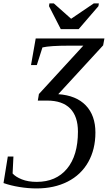

<svg xmlns="http://www.w3.org/2000/svg" viewBox="-59 -878 626 1115"><path d="M153.3 216.3Q105 216.3 54 208Q2.9 199.7 -38.6 185.1L-13.7 31.2H19L14.2 129.4Q31.2 148.9 67.6 163.6Q104 178.2 154.3 178.2Q266.6 178.2 330.1 101.8Q393.6 25.4 393.6 -113.3Q393.6 -202.1 348.4 -248Q303.2 -293.9 214.8 -293.9H160.6L167 -332L424.8 -612.8H341.3Q231 -612.8 187.5 -602.5L154.8 -500H121.1L148.4 -654.8H547.4L540 -614.7L279.3 -331.1Q384.3 -323.7 439.7 -265.4Q495.1 -207 495.1 -108.4Q495.1 -10.7 453.4 63.2Q411.6 137.2 333.7 176.8Q255.9 216.3 153.3 216.3ZM253.4 -858.4 354 -769 485.8 -858.4H515.1L512.7 -842.3L397.9 -709H293.9L225.6 -842.3L228 -858.4Z"/></svg>

Font: Tinos
Style: Italic
Weight: 400
Italic angle: -16.333°
Designer: Steve Matteson
Foundry: Monotype Imaging Inc.
Version: Version 1.32